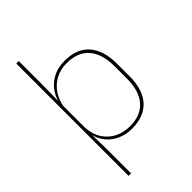

<svg xmlns="http://www.w3.org/2000/svg" viewBox="-249 -752 1011 1011"><g transform="rotate(-45 257.0 -246.0)"><path d="M270 9.5Q220 9.5 180.2 -11Q140.5 -31.5 117 -68.5Q93.5 -105.5 93 -155.5H87L98 -172Q101 -117.5 125.2 -80.8Q149.5 -44 187.8 -25.5Q226 -7 271 -7Q351 -7 394 -55.5Q437 -104 437 -196V-288.5Q437 -381 394.2 -429.8Q351.5 -478.5 269.5 -478.5Q223.5 -478.5 187 -459Q150.5 -439.5 127 -404.5Q103.5 -369.5 96 -323L87 -341.5H92.5Q97.5 -384 120.2 -418.8Q143 -453.5 181.5 -474.2Q220 -495 271.5 -495Q361 -495 408.2 -441.8Q455.5 -388.5 455.5 -288.5V-196Q455.5 -96 407.8 -43.2Q360 9.5 270 9.5ZM81 172V-664.5H99.5V-495.5L97.5 -356L98 -346.5V-138L97 -130.5L99.5 0V172Z"/></g></svg>

Font: Anek Telugu Medium Thin
Style: Regular
Weight: 250
Version: Version 1.003